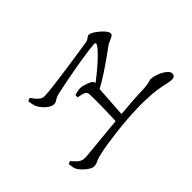

<svg xmlns="http://www.w3.org/2000/svg" viewBox="-94 -946 1188 1188"><g transform="rotate(-45 500.0 -352.0)"><path d="M529 -392Q571 -422 611.5 -455.5Q652 -489 683 -519.5Q714 -550 726 -569Q733 -580 730 -584Q727 -588 715 -588Q701 -587 665.5 -582.5Q630 -578 584 -570.5Q538 -563 491 -554Q444 -545 404 -537Q364 -529 342 -524Q323 -519 309 -509Q295 -499 280 -499Q265 -499 247.5 -510.5Q230 -522 216.5 -537.5Q203 -553 196 -566Q191 -575 187 -590.5Q183 -606 181 -625L201 -634Q211 -622 221 -608.5Q231 -595 244.5 -585.5Q258 -576 275 -576Q288 -576 320 -579Q352 -582 395.5 -588Q439 -594 486 -600.5Q533 -607 576 -613.5Q619 -620 651 -625Q683 -630 696 -632Q705 -635 711.5 -639.5Q718 -644 724 -648Q730 -652 738 -652Q745 -652 757.5 -645.5Q770 -639 784 -628.5Q798 -618 811 -605.5Q824 -593 831.5 -581.5Q839 -570 839 -562Q839 -553 832.5 -548Q826 -543 817 -539Q808 -535 798.5 -531Q789 -527 782 -523Q761 -508 723 -480.5Q685 -453 636 -420.5Q587 -388 532 -359ZM184 -52Q169 -52 150.5 -64.5Q132 -77 117 -92.5Q102 -108 96 -119Q90 -129 87.5 -141Q85 -153 83 -174L102 -181Q118 -161 136 -145Q154 -129 181 -129Q192 -129 223.5 -132Q255 -135 302 -139.5Q349 -144 404.5 -149.5Q460 -155 519.5 -160.5Q579 -166 637 -170Q695 -174 745 -175Q766 -177 779 -179.5Q792 -182 799.5 -184.5Q807 -187 813 -187Q829 -187 849 -181Q869 -175 888 -165Q907 -155 920 -142.5Q933 -130 933 -117Q933 -104 925 -97.5Q917 -91 903 -91Q890 -91 864 -97Q838 -103 799 -109.5Q760 -116 709 -117Q677 -119 632 -118Q587 -117 535 -113Q483 -109 432.5 -103Q382 -97 337.5 -90Q293 -83 262 -75Q234 -69 218 -60.5Q202 -52 184 -52ZM475 -137Q476 -166 477.5 -201Q479 -236 479.5 -271.5Q480 -307 480 -337.5Q480 -368 479 -388Q478 -408 461 -415Q444 -422 414 -426V-446Q426 -450 439.5 -453Q453 -456 465 -456Q475 -456 489 -452.5Q503 -449 517.5 -443.5Q532 -438 542.5 -431Q553 -424 553 -417Q555 -409 553.5 -402Q552 -395 550 -387Q548 -379 546 -365Q545 -343 542 -304Q539 -265 536.5 -221Q534 -177 531 -138Z"/></g></svg>

Font: Noto Serif TC
Style: Regular
Weight: 400
Designer: Ryoko NISHIZUKA  (kana & ideographs); Frank Grießhammer (Latin, Greek & Cyrillic); Wenlong ZHANG  (bopomofo); Sandoll Co
Foundry: Adobe
Version: Version 2.003-H1;hotconv 1.1.1;makeotfexe 2.6.0